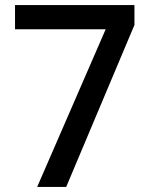

<svg xmlns="http://www.w3.org/2000/svg" viewBox="-20 -734 591 754"><path d="M395 -619H39V-714H508V-636L240 0H126Z"/></svg>

Font: Noto Sans Bengali Medium
Style: Regular
Weight: 500
Designer: Jelle Bosma - Monotype Design Team
Foundry: Monotype Imaging Inc.
Version: Version 2.003; ttfautohint (v1.8.4.7-5d5b)